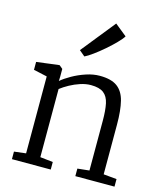

<svg xmlns="http://www.w3.org/2000/svg" viewBox="-126 -963 900 1056"><g transform="rotate(15 324.0 -434.5)"><path d="M109.5 -51V-489L32.5 -506V-551L159.5 -567H162.5L181.5 -551V-507L180.5 -482Q202.5 -501 237.8 -521Q273 -541 313.5 -554.5Q354 -568 391.5 -568Q456.5 -568 491 -542.8Q525.5 -517.5 538.5 -465.5Q551.5 -413.5 551.5 -333V-50L626.5 -43V0H403.5V-43L470.5 -50V-334Q470.5 -392 462.5 -430.2Q454.5 -468.5 430.2 -487.2Q406 -506 357.5 -506Q329 -506 298.2 -496Q267.5 -486 239.2 -470.5Q211 -455 190.5 -439V-51L263.5 -43V0H42.5V-43ZM281.5 -649H280.5L248.5 -676L403.5 -869L471.5 -814Q462 -798 438.2 -773.8Q414.5 -749.5 384.8 -723.8Q355 -698 327.2 -677.8Q299.5 -657.5 281.5 -649Z"/></g></svg>

Font: Merriweather 7pt Light
Style: Regular
Weight: 300
Designer: Eben Sorkin
Foundry: Eben Sorkin
Version: Version 2.200;gftools[0.9.31]